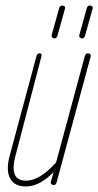

<svg xmlns="http://www.w3.org/2000/svg" viewBox="-20 -670 356 695"><path d="M74 5Q32 5 16.5 -24.5Q1 -54 15 -106L112 -467Q115 -477 123 -477Q133 -477 130 -466L36 -106Q12 -16 74 -16Q124 -16 183 -82L287 -467Q290 -477 298 -477Q303 -477 306.5 -474Q310 -471 308 -465L185 -10Q182 0 174 0Q170 0 166.5 -3Q163 -6 164 -12L174 -47Q123 5 74 5ZM177 -531Q173 -531 169.5 -534Q166 -537 167 -543L194 -640Q197 -650 205 -650Q210 -650 213.5 -647Q217 -644 215 -638L188 -541Q185 -531 177 -531ZM277 -531Q273 -531 269.5 -534Q266 -537 267 -543L294 -640Q297 -650 305 -650Q310 -650 313.5 -647Q317 -644 315 -638L288 -541Q285 -531 277 -531Z"/></svg>

Font: Zen Loop
Style: Italic
Weight: 400
Italic angle: -15°
Designer: Yoshimichi Ohira
Foundry: A-1 Corp ZenFonts
Version: Version 1.000; ttfautohint (v1.8.3)